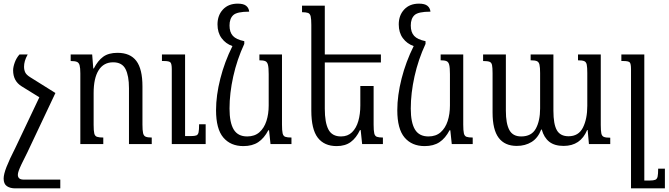

<svg xmlns="http://www.w3.org/2000/svg" viewBox="-29 -791 3670 1054"><path d="M123 -492Q112 -472 107.5 -456Q103 -440 103 -425Q103 -407 109.5 -393.5Q116 -380 137 -367L276 -280H275L121 46Q100 87 89 110.5Q78 134 73.5 147Q69 160 69 169Q69 181 76.5 188Q84 195 103 195H302V243H54Q27 243 9 231Q-9 219 -9 189Q-9 166 6.5 126Q22 86 57 17L187 -257L90 -317Q43 -346 43 -405Q43 -423 52 -448Q61 -473 78 -492Z M804 -36V0H679V-307Q679 -375 660 -412Q641 -449 592 -449Q540 -449 512.5 -405.5Q485 -362 485 -280V-105Q485 -73 488.5 -58.5Q492 -44 503.5 -40Q515 -36 538 -36V0H412V-388Q412 -418 408 -432.5Q404 -447 393 -451.5Q382 -456 359 -456V-492H477L483 -415H486Q508 -458 537.5 -479.5Q567 -501 616 -501Q686 -501 719.5 -456.5Q753 -412 753 -317V-107Q753 -75 756.5 -60Q760 -45 771 -40.5Q782 -36 804 -36ZM1100 -109V0H914V-411Q914 -441 906.5 -448.5Q899 -456 872 -456H860V-492H987V-44H1019Q1039 -44 1048.5 -47.5Q1058 -51 1061 -64.5Q1064 -78 1064 -109Z M1307 11Q1237 11 1197 -36Q1157 -83 1157 -186Q1157 -267 1180.5 -359.5Q1204 -452 1247 -538Q1210 -551 1187.5 -581.5Q1165 -612 1165 -657Q1165 -707 1195 -739Q1225 -771 1276 -771Q1308 -771 1322.5 -759Q1337 -747 1339 -727Q1272 -727 1251.5 -708Q1231 -689 1231 -651Q1231 -614 1249.5 -594Q1268 -574 1312 -565V-550Q1272 -464 1251.5 -371.5Q1231 -279 1231 -195Q1231 -118 1254 -80Q1277 -42 1328 -42Q1369 -42 1395 -65Q1421 -88 1433.5 -126.5Q1446 -165 1446 -212V-384Q1446 -419 1442 -435Q1438 -451 1427 -455.5Q1416 -460 1395 -460V-492H1519V-107Q1519 -74 1522.5 -59Q1526 -44 1537 -40Q1548 -36 1571 -36V0H1456L1448 -76H1444Q1421 -32 1388.5 -10.5Q1356 11 1307 11Z M2022 -319V-107Q2022 -74 2025.5 -59Q2029 -44 2040 -40Q2051 -36 2073 -36V0H1959L1951 -77H1947Q1927 -34 1896.5 -11.5Q1866 11 1819 11Q1751 11 1715.5 -35Q1680 -81 1680 -184V-654Q1680 -686 1676.5 -701Q1673 -716 1662 -720Q1651 -724 1629 -724V-760H1754V-492H2062V-448H1754V-194Q1754 -118 1774 -80Q1794 -42 1843 -42Q1880 -42 1903.5 -65Q1927 -88 1938 -126.5Q1949 -165 1949 -212V-319Z M2302 11Q2232 11 2192 -36Q2152 -83 2152 -186Q2152 -267 2175.5 -359.5Q2199 -452 2242 -538Q2205 -551 2182.5 -581.5Q2160 -612 2160 -657Q2160 -707 2190 -739Q2220 -771 2271 -771Q2303 -771 2317.5 -759Q2332 -747 2334 -727Q2267 -727 2246.5 -708Q2226 -689 2226 -651Q2226 -614 2244.5 -594Q2263 -574 2307 -565V-550Q2267 -464 2246.5 -371.5Q2226 -279 2226 -195Q2226 -118 2249 -80Q2272 -42 2323 -42Q2364 -42 2390 -65Q2416 -88 2428.5 -126.5Q2441 -165 2441 -212V-384Q2441 -419 2437 -435Q2433 -451 2422 -455.5Q2411 -460 2390 -460V-492H2514V-107Q2514 -74 2517.5 -59Q2521 -44 2532 -40Q2543 -36 2566 -36V0H2451L2443 -76H2439Q2416 -32 2383.5 -10.5Q2351 11 2302 11Z M3144 -492H3269V-105Q3269 -74 3272 -59Q3275 -44 3286 -39.5Q3297 -35 3321 -35V0H3204L3197 -77H3194Q3158 10 3065 10Q3015 10 2986 -13Q2957 -36 2945 -80H2942Q2924 -33 2889 -11.5Q2854 10 2808 10Q2742 10 2708.5 -34.5Q2675 -79 2675 -173V-389Q2675 -420 2672 -434Q2669 -448 2658 -452Q2647 -456 2623 -456V-492H2748V-183Q2748 -113 2767 -77.5Q2786 -42 2832 -42Q2889 -42 2912.5 -85Q2936 -128 2936 -196V-390Q2936 -421 2932.5 -436Q2929 -451 2918 -455.5Q2907 -460 2884 -460V-492H3009V-183Q3009 -109 3028 -76Q3047 -43 3092 -43Q3147 -43 3171 -90.5Q3195 -138 3195 -210V-390Q3195 -421 3192 -436Q3189 -451 3178 -455.5Q3167 -460 3144 -460Z M3621 135V243H3435V-411Q3435 -441 3428 -448.5Q3421 -456 3394 -456H3382V-492H3508V200H3538Q3558 200 3568 196Q3578 192 3581 178.5Q3584 165 3584 135Z"/></svg>

Font: Noto Serif Armenian Condensed
Style: Regular
Weight: 400
Width: 3
Designer: Monotype Design Team
Foundry: Monotype Imaging Inc.
Version: Version 2.008; ttfautohint (v1.8.4.7-5d5b)